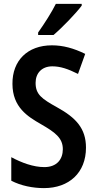

<svg xmlns="http://www.w3.org/2000/svg" viewBox="-20 -1023 499 987"><path d="M400 -994V-1003H267C245 -959 210 -904 176 -856V-843H255C301 -882 372 -956 400 -994ZM422 -264C422 -363 370 -418 274 -471C195 -515 163 -537 163 -597C163 -647 195 -682 249 -682C290 -682 329 -669 381 -643L418 -746C359 -775 304 -790 247 -790C121 -790 43 -711 44 -592C44 -471 124 -423 190 -385C263 -343 303 -314 303 -256C303 -205 273 -164 208 -164C152 -164 92 -186 38 -215V-94C88 -68 149 -56 206 -56C335 -56 422 -135 422 -264Z"/></svg>

Font: Noto Sans Malayalam UI Condensed SemiBold
Style: Regular
Weight: 600
Width: 3
Designer: Jelle Bosma - Monotype Design Team
Foundry: Monotype Imaging Inc.
Version: Version 2.104